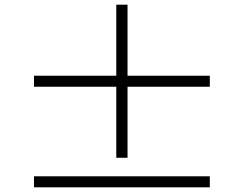

<svg xmlns="http://www.w3.org/2000/svg" viewBox="-20 -808 1040 819"><path d="M524 -135V-438H875V-485H524V-788H476V-485H125V-438H476V-135ZM125 -56V-9H875V-56Z"/></svg>

Font: Noto Serif KR
Style: Bold
Weight: 700
Designer: Ryoko NISHIZUKA 西塚涼子 (kana & ideographs); Frank Grießhammer (Latin, Greek & Cyrillic); Wenlong ZHANG 张文龙 (bopomofo); San
Foundry: Adobe
Version: Version 2.001;hotconv 1.1.0;makeotfexe 2.6.0